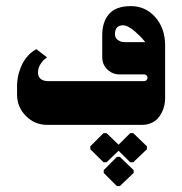

<svg xmlns="http://www.w3.org/2000/svg" viewBox="-20 -415 605 638"><path d="M368.3 203.3H378.3L424 159.7V150.3L378.3 106.3H368.3L324.7 150.3V159.7ZM334 124.3 374 86 412.7 124.3H422.7L468.3 80.7V71.3L422.7 27.3H412.7L374 66L334 27.3H324L280 71.3V80.7L324 124.3ZM137.3 0H451Q468 0 481.7 -5.8Q495.3 -11.7 503.8 -20.8Q512.3 -30 518.2 -42.2Q524 -54.3 526.3 -66Q528.7 -77.7 528.7 -89.3V-263.7Q528.7 -320.7 496.2 -357.7Q463.7 -394.7 415 -394.7Q365 -394.7 342.3 -368.3Q319.7 -342 319.7 -299V-225Q319.7 -197.7 341 -180.3Q356.7 -167.7 376.7 -167.7H459Q463.7 -167.7 467 -164.5Q470.3 -161.3 470.3 -156.7Q470.3 -152 467 -148.7Q463.7 -145.3 459 -145.3H142Q108.3 -145.3 106.3 -171.7Q106.3 -173.3 106.3 -175Q106.3 -188.3 113.8 -200.7Q121.3 -213 128.7 -218.7L136.3 -224.3L100.7 -251.7Q87.3 -244.3 76.7 -233.7Q66 -223 59.5 -212.3Q53 -201.7 48.2 -188.8Q43.3 -176 41.2 -167Q39 -158 37.8 -147.8Q36.7 -137.7 36.7 -135Q36.7 -132.3 36.7 -130V-100.7Q36.7 -59 66.2 -29.5Q95.7 0 137.3 0ZM362 -301.7Q362 -331 389 -331Q397.3 -331 407.8 -325.2Q418.3 -319.3 427.7 -311.2Q437 -303 445.2 -294.8Q453.3 -286.7 458 -280.7L462.7 -275H393.3Q382.3 -275 372.2 -281.7Q362 -288.3 362 -301.7Z"/></svg>

Font: Jomhuria
Style: Regular
Weight: 400
Designer: Arabic design by Kourosh Beigpour, Latin design by Eben Sorkin, engineering by Lasse Fister and Khaled Hosney
Version: Version 1.0010